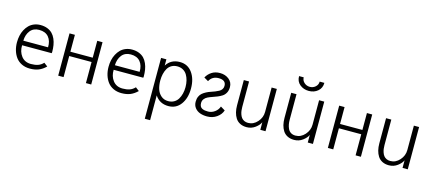

<svg xmlns="http://www.w3.org/2000/svg" viewBox="-61 -1307 4824 2139"><g transform="rotate(15 2350.5 -238.0)"><path d="M262.2 5.9Q210 5.9 168.5 -13.9Q127 -33.7 101.3 -67.9Q75.7 -102.1 62.3 -146.2Q48.8 -190.4 48.8 -241.2Q48.8 -281.2 56.9 -318.1Q64.9 -355 82 -387.2Q99.1 -419.4 123 -443.1Q147 -466.8 180.7 -480.5Q214.4 -494.1 253.9 -494.1Q299.3 -494.1 334.5 -480Q369.6 -465.8 392.3 -442.4Q415 -418.9 429.7 -385.3Q444.3 -351.6 450.2 -315.2Q456.1 -278.8 456.1 -236.8L454.1 -223.1H112.8Q110.4 -149.4 149.9 -98.1Q189.5 -46.9 261.2 -46.9Q308.1 -46.9 341.6 -58.3Q375 -69.8 402.8 -99.1L444.8 -66.9Q405.3 -28.3 362.5 -11.2Q319.8 5.9 262.2 5.9ZM112.8 -275.9H397.9Q400.4 -349.1 363.3 -393.6Q326.2 -438 253.9 -438Q187 -438 150.9 -392.1Q114.7 -346.2 112.8 -275.9Z M588.9 0V-487.8H650.9V-293H908.7V-487.8H969.7V0H908.7V-243.2H650.9V0Z M1318.4 5.9Q1266.1 5.9 1224.6 -13.9Q1183.1 -33.7 1157.5 -67.9Q1131.8 -102.1 1118.4 -146.2Q1105 -190.4 1105 -241.2Q1105 -281.2 1113 -318.1Q1121.1 -355 1138.2 -387.2Q1155.3 -419.4 1179.2 -443.1Q1203.1 -466.8 1236.8 -480.5Q1270.5 -494.1 1310.1 -494.1Q1355.5 -494.1 1390.6 -480Q1425.8 -465.8 1448.5 -442.4Q1471.2 -418.9 1485.8 -385.3Q1500.5 -351.6 1506.3 -315.2Q1512.2 -278.8 1512.2 -236.8L1510.3 -223.1H1168.9Q1166.5 -149.4 1206.1 -98.1Q1245.6 -46.9 1317.4 -46.9Q1364.3 -46.9 1397.7 -58.3Q1431.2 -69.8 1459 -99.1L1501 -66.9Q1461.4 -28.3 1418.7 -11.2Q1376 5.9 1318.4 5.9ZM1168.9 -275.9H1454.1Q1456.5 -349.1 1419.4 -393.6Q1382.3 -438 1310.1 -438Q1243.2 -438 1207 -392.1Q1170.9 -346.2 1168.9 -275.9Z M1645 213.9V-487.8H1706.1V-416Q1758.3 -498 1860.8 -498Q1951.2 -498 2003.2 -426.5Q2055.2 -355 2055.2 -244.1Q2055.2 -133.3 2003.2 -61.8Q1951.2 9.8 1860.8 9.8Q1759.3 9.8 1706.1 -71.8V213.9ZM1845.2 -43Q1882.3 -43 1911.4 -59.3Q1940.4 -75.7 1957.5 -104.2Q1974.6 -132.8 1983.4 -168Q1992.2 -203.1 1992.2 -243.2Q1992.2 -283.7 1983.4 -319.1Q1974.6 -354.5 1957.5 -382.8Q1940.4 -411.1 1911.4 -427.5Q1882.3 -443.8 1845.2 -443.8Q1808.1 -443.8 1779.5 -427.5Q1751 -411.1 1734.4 -382.6Q1717.8 -354 1709.5 -318.8Q1701.2 -283.7 1701.2 -243.2Q1701.2 -188.5 1715.1 -144.8Q1729 -101.1 1762.5 -72Q1795.9 -43 1845.2 -43Z M2307.1 9.8Q2261.2 9.8 2225.3 -3.2Q2189.5 -16.1 2166.3 -45.4Q2143.1 -74.7 2143.1 -117.2Q2143.1 -150.4 2154.5 -176Q2166 -201.7 2184.6 -217Q2203.1 -232.4 2227.1 -245.1Q2251 -257.8 2275.6 -265.6Q2300.3 -273.4 2324.2 -283.2Q2348.1 -293 2366.7 -303Q2385.3 -313 2396.7 -329.8Q2408.2 -346.7 2408.2 -369.1Q2408.2 -436 2324.2 -436Q2250 -436 2216.8 -373L2167 -401.9Q2189.5 -443.8 2229.2 -469.5Q2269 -495.1 2324.2 -495.1Q2384.8 -495.1 2427.5 -461.2Q2470.2 -427.2 2470.2 -371.1Q2470.2 -333.5 2455.6 -306.2Q2440.9 -278.8 2417.5 -263.4Q2394 -248 2366 -236.6Q2337.9 -225.1 2309.6 -215.6Q2281.2 -206.1 2257.8 -194.8Q2234.4 -183.6 2219.7 -164.1Q2205.1 -144.5 2205.1 -117.2Q2205.1 -94.7 2213.4 -79.6Q2221.7 -64.5 2237.1 -57.6Q2252.4 -50.8 2267.8 -48.3Q2283.2 -45.9 2304.2 -45.9Q2345.2 -45.9 2380.9 -72Q2416.5 -98.1 2429.2 -137.2L2481 -106Q2465.3 -57.1 2417.7 -23.7Q2370.1 9.8 2307.1 9.8Z M2763.7 11.2Q2719.7 11.2 2687.3 -5.4Q2654.8 -22 2636 -51.3Q2617.2 -80.6 2608.2 -116.9Q2599.1 -153.3 2599.1 -196.8V-487.8H2659.7V-193.8Q2659.7 -170.9 2662.4 -150.6Q2665 -130.4 2672.4 -109.4Q2679.7 -88.4 2691.4 -73.2Q2703.1 -58.1 2722.4 -48.6Q2741.7 -39.1 2767.1 -39.1Q2829.1 -39.1 2874.5 -90.1Q2919.9 -141.1 2919.9 -206.1V-487.8H2980V0H2919.9V-87.9Q2905.3 -53.2 2862.1 -21Q2818.8 11.2 2763.7 11.2Z M3328.1 -558.1Q3268.1 -558.1 3225.1 -593.3Q3182.1 -628.4 3182.1 -689.9H3235.8Q3235.8 -654.3 3262.9 -629.6Q3290 -605 3328.1 -605Q3365.2 -605 3392.6 -629.4Q3419.9 -653.8 3419.9 -689.9H3474.1Q3474.1 -629.9 3431.6 -594Q3389.2 -558.1 3328.1 -558.1ZM3311 11.2Q3267.1 11.2 3234.4 -5.4Q3201.7 -22 3182.9 -51.3Q3164.1 -80.6 3155 -116.9Q3146 -153.3 3146 -196.8V-487.8H3207V-193.8Q3207 -165 3211.7 -139.9Q3216.3 -114.7 3227.5 -90.8Q3238.8 -66.9 3260.7 -53Q3282.7 -39.1 3314 -39.1Q3376 -39.1 3421.6 -90.1Q3467.3 -141.1 3467.3 -206.1V-487.8H3526.9V0H3467.3V-87.9Q3452.6 -53.2 3409.4 -21Q3366.2 11.2 3311 11.2Z M3699.2 0V-487.8H3761.2V-293H4019V-487.8H4080.1V0H4019V-243.2H3761.2V0Z M4404.3 11.2Q4360.4 11.2 4327.9 -5.4Q4295.4 -22 4276.6 -51.3Q4257.8 -80.6 4248.8 -116.9Q4239.7 -153.3 4239.7 -196.8V-487.8H4300.3V-193.8Q4300.3 -170.9 4303 -150.6Q4305.7 -130.4 4313 -109.4Q4320.3 -88.4 4332 -73.2Q4343.8 -58.1 4363 -48.6Q4382.3 -39.1 4407.7 -39.1Q4469.7 -39.1 4515.1 -90.1Q4560.5 -141.1 4560.5 -206.1V-487.8H4620.6V0H4560.5V-87.9Q4545.9 -53.2 4502.7 -21Q4459.5 11.2 4404.3 11.2Z"/></g></svg>

Font: HK Grotesk Light
Style: Regular
Weight: 300
Designer: Alfredo Marco Pradil and Stefan Peev
Foundry: Hanken Design Co.
Version: Version 1.045;PS 001.045;hotconv 1.0.88;makeotf.lib2.5.64775